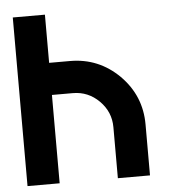

<svg xmlns="http://www.w3.org/2000/svg" viewBox="-51 -747 714 794"><g transform="rotate(-5 306.0 -350.0)"><path d="M539.7 0V-211.7Q539.7 -330.7 455.3 -415.7Q370.3 -500 251.3 -500H164.7V-700H31.3V0H164.7V-366.7H251.3Q315 -366.7 360.7 -321Q406.3 -275.3 406.3 -211.7V0Z"/></g></svg>

Font: Unageo Variable
Style: Regular
Weight: 300
Designer: Richard Sepsi
Foundry: Richard Sepsi
Version: Version 2.200